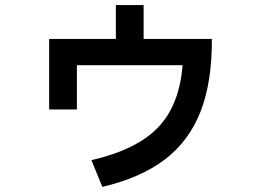

<svg xmlns="http://www.w3.org/2000/svg" viewBox="-20 -658 1040 754"><path d="M812 -505Q813 -337 768 -221Q723 -105 628.5 -32.5Q534 40 382 76L339 -29Q517 -70 601 -158Q685 -246 697 -402H282V-228H173V-505H435V-638H544V-505Z"/></svg>

Font: IBM Plex Sans JP SemiBold
Style: Regular
Weight: 600
Designer: Mike Abbink; Paul van der Laan; Pieter van Rosmalen; Wujin Sim; Yejin Wi; Jinhee Kim; Boomi Park; Yona Kim; Kichan Ma
Foundry: Sandoll Inc.
Version: Version 1.001